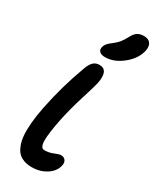

<svg xmlns="http://www.w3.org/2000/svg" viewBox="-264 -1127 984 1208"><g transform="rotate(30 228.0 -523.0)"><path d="M252 -818.8Q224.1 -818.8 211.4 -830.8Q198.7 -842.8 203.1 -862.8Q206.1 -877.9 216.1 -890.1Q226.1 -902.3 247.1 -918Q272.9 -937.5 287.6 -955.3Q302.2 -973.1 317.9 -1002.9Q333.5 -1033.7 352.3 -1045.4Q371.1 -1057.1 397 -1057.1Q431.2 -1057.1 445.6 -1038.1Q460 -1019 454.1 -984.9Q439.9 -918.5 377.9 -868.7Q315.9 -818.8 252 -818.8ZM199.2 11.2Q178.2 11.2 160.9 8.1Q143.6 4.9 125 -4.6Q106.4 -14.2 93.3 -30Q80.1 -45.9 69.8 -73.2Q59.6 -100.6 56.4 -137.5Q53.2 -174.3 57.6 -227.8Q62 -281.2 75.2 -347.2Q109.9 -522 173.8 -693.8Q187 -729 204.3 -744.4Q221.7 -759.8 247.1 -759.8Q314.9 -759.8 293.9 -654.8Q289.1 -630.9 256.8 -528.6Q224.6 -426.3 204.1 -327.1Q193.8 -274.9 189 -237.1Q184.1 -199.2 184.1 -177Q184.1 -154.8 188.5 -142.1Q192.9 -129.4 199.2 -125.2Q205.6 -121.1 214.8 -121.1Q247.1 -121.1 277.3 -134Q307.6 -147 321.8 -147Q342.3 -147 353.3 -132.8Q364.3 -118.7 359.9 -96.2Q350.1 -48.3 304 -18.6Q257.8 11.2 199.2 11.2Z"/></g></svg>

Font: Shantell Sans Irregular
Style: Italic
Weight: 600
Italic angle: -11.31°
Designer: Stephen Nixon, Anya Danilova, Shantell Martin
Foundry: Arrow Type
Version: Version 1.006;[9816181b4]